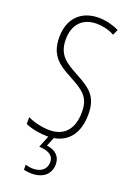

<svg xmlns="http://www.w3.org/2000/svg" viewBox="-179 -854 751 1092"><g transform="rotate(20 197.0 -308.0)"><path d="M275 77C275 32 246 1 191 -6L213 -59C302 -74 352 -143 352 -253C352 -363 300 -397 209 -446C137 -485 85 -517 85 -610C85 -698 133 -754 221 -754C249 -754 290 -748 329 -727L344 -761C314 -776 267 -790 220 -790C117 -790 46 -726 46 -609C46 -495 109 -458 187 -416C274 -369 313 -341 313 -252C313 -156 268 -93 174 -93C131 -93 78 -105 41 -123V-82C81 -64 133 -56 175 -56C177 -56 179 -56 181 -56L152 15C204 18 241 33 241 77C241 121 207 145 161 145C147 145 129 142 115 138V168C130 172 149 174 163 174C232 174 275 137 275 77Z"/></g></svg>

Font: Noto Sans Malayalam UI ExtraCondensed ExtraLight
Style: Regular
Weight: 200
Width: 2
Designer: Jelle Bosma - Monotype Design Team
Foundry: Monotype Imaging Inc.
Version: Version 2.104